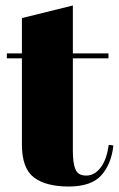

<svg xmlns="http://www.w3.org/2000/svg" viewBox="-20 -671 434 701"><path d="M60 -143C60 -85 75 -45 104 -23C133 -1 176 10 231 10C286 10 326 -4 350 -31C374 -58 389 -94 394 -140C394 -140 377 -142 377 -142C377 -142 377 -142 377 -142C372 -107 363 -80 348 -60C333 -40 315 -30 295 -30C275 -30 262 -37 256 -52C249 -67 246 -90 246 -121C246 -121 246 -458 246 -458C246 -458 376 -458 376 -458C376 -458 376 -476 376 -476C376 -476 246 -476 246 -476C246 -476 246 -651 246 -651C246 -651 60 -605 60 -605C60 -605 60 -476 60 -476C60 -476 5 -476 5 -476C5 -476 5 -458 5 -458C5 -458 60 -458 60 -458C60 -458 60 -143 60 -143C60 -143 60 -143 60 -143Z"/></svg>

Font: Abril Fatface Utterance
Style: Regular
Weight: 500
Designer: Veronika Burian, Jos Scaglione
Foundry: TypeTogether
Version: ""